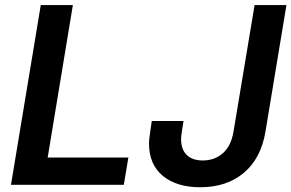

<svg xmlns="http://www.w3.org/2000/svg" viewBox="-20 -748 1179 777"><path d="M24.4 0 145 -727.5H274.9L172.9 -110.4H499.5L481 0ZM790 9.8Q695.3 9.8 639.2 -36.1Q583 -82 583 -168Q583 -175.8 584 -185.1Q585 -194.3 587.4 -211.4Q589.8 -228.5 594.2 -258.3H722.7Q718.3 -231 716.1 -216.8Q713.9 -202.6 713.4 -196Q712.9 -189.5 712.9 -184.6Q712.9 -142.6 736.1 -120.6Q759.3 -98.6 800.8 -98.6Q848.1 -98.6 881.6 -127.7Q915 -156.7 924.8 -214.4L1010.3 -727.5H1139.2L1054.2 -214.8Q1036.1 -106.9 966.8 -48.6Q897.5 9.8 790 9.8Z"/></svg>

Font: Inter 20pt SemiBold
Style: Italic
Weight: 600
Italic angle: -9.3988°
Version: Version 4.001;git-66647c0bb